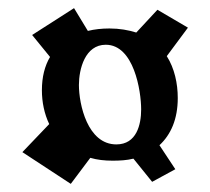

<svg xmlns="http://www.w3.org/2000/svg" viewBox="-20 -549 517 472"><path d="M240 -439C309 -439 327 -326 327 -280C327 -243 316 -194 266 -194C195 -194 174 -293 174 -340C174 -379 189 -439 240 -439ZM372 -192C400 -218 417 -256 417 -308C417 -344 409 -381 390 -411L442 -481L367 -525L315 -469C296 -475 274 -479 249 -479C230 -479 212 -477 196 -473L162 -529L59 -463L103 -409C90 -387 83 -360 83 -327C83 -298 89 -269 101 -244L35 -175L154 -97L202 -161C219 -156 237 -154 257 -154C275 -154 292 -155 308 -159L354 -102L411 -133Z"/></svg>

Font: Peralta
Style: Regular
Weight: 400
Designer: Astigmatic (AOETI)
Foundry: Astigmatic (AOETI)
Version: Version 1.000